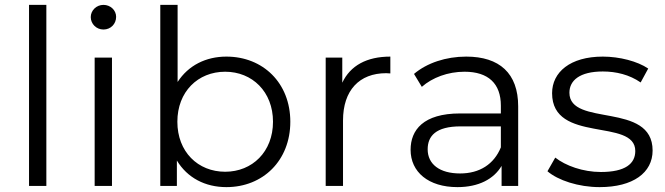

<svg xmlns="http://www.w3.org/2000/svg" viewBox="-20 -762 2727 787"><path d="M99 0H170V-742H99Z M404 -641C434 -641 456 -664 456 -693C456 -720 433 -742 404 -742C375 -742 352 -719 352 -692C352 -664 375 -641 404 -641ZM368 0H439V-526H368Z M908 -530C824 -530 752 -494 708 -426V-742H637V0H705V-104C748 -33 821 5 908 5C1058 5 1170 -104 1170 -263C1170 -422 1058 -530 908 -530ZM903 -58C791 -58 707 -140 707 -263C707 -386 791 -468 903 -468C1014 -468 1099 -386 1099 -263C1099 -140 1014 -58 903 -58Z M1383 -526H1315V0H1386V-268C1386 -392 1453 -462 1563 -462C1568 -462 1574 -461 1580 -461V-530C1483 -530 1416 -493 1383 -423Z M1891 -530C1808 -530 1730 -504 1677 -459L1709 -406C1752 -444 1816 -468 1884 -468C1982 -468 2033 -419 2033 -329V-297H1866C1715 -297 1663 -229 1663 -148C1663 -57 1736 5 1855 5C1942 5 2004 -28 2036 -82V0H2104V-326C2104 -462 2027 -530 1891 -530ZM1866 -51C1782 -51 1733 -89 1733 -150C1733 -204 1766 -244 1868 -244H2033V-158C2005 -89 1946 -51 1866 -51Z M2438 5C2575 5 2655 -54 2655 -145C2655 -347 2314 -240 2314 -382C2314 -432 2356 -469 2451 -469C2505 -469 2560 -456 2606 -424L2637 -481C2593 -511 2519 -530 2451 -530C2317 -530 2243 -466 2243 -380C2243 -172 2584 -280 2584 -143C2584 -91 2543 -57 2443 -57C2369 -57 2298 -83 2256 -116L2224 -60C2267 -23 2351 5 2438 5Z"/></svg>

Font: Talent
Style: Regular
Weight: 400
Designer: Mike Powis
Version: Version 1.001;hotconv 1.0.109;makeotfexe 2.5.65596